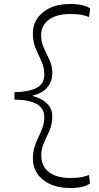

<svg xmlns="http://www.w3.org/2000/svg" viewBox="-20 -800 496 958"><path d="M327 138Q273 138 231.5 119.5Q190 101 167 67.5Q144 34 144 -9Q144 -41 152.5 -67.5Q161 -94 172.5 -117.5Q184 -141 192.5 -164.5Q201 -188 201 -215Q201 -259 164 -280.5Q127 -302 52 -303V-340Q120 -341 160.5 -360.5Q201 -380 201 -428Q201 -463 187 -493.5Q173 -524 158.5 -557Q144 -590 144 -633Q144 -698 195 -739Q246 -780 327 -780Q367 -780 391 -774Q415 -768 430 -758L424 -715Q404 -723 384.5 -726.5Q365 -730 330 -730Q261 -730 223 -701Q185 -672 185 -625Q185 -590 199 -560Q213 -530 227 -500.5Q241 -471 241 -435Q241 -383 202 -350Q163 -317 62 -312V-333Q123 -330 162.5 -315Q202 -300 221.5 -276Q241 -252 241 -221Q241 -181 227.5 -150Q214 -119 200 -89Q186 -59 186 -23Q186 29 224 58.5Q262 88 330 88Q365 88 384 84.5Q403 81 424 73L429 115Q415 126 391 132Q367 138 327 138Z"/></svg>

Font: Savate ExtraLight
Style: Regular
Weight: 200
Designer: Max Esnée
Foundry: Plomb Type
Version: Version 2.000